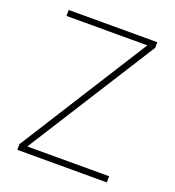

<svg xmlns="http://www.w3.org/2000/svg" viewBox="-129 -809 829 911"><g transform="rotate(20 285.0 -353.5)"><path d="M60.5 -28.3 470.7 -676.8H62.5V-707H509.8V-678.7L99.6 -31.2H512.7V0H60.5Z"/></g></svg>

Font: Pretendard Thin
Style: Regular
Weight: 100
Designer: Base glyphs from Inter by Rasmus Andersson; Hangeul glyphs from Noto Sans CJK(Source Han Sans) by Jang Soo-young and Kan
Foundry: Kil Hyung-jin
Version: Version 1.309